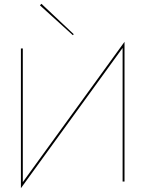

<svg xmlns="http://www.w3.org/2000/svg" viewBox="-20 -955 765 1010"><path d="M190 -927 198 -935 368 -775 363 -770ZM100 -700V3L635 -735V0H625V-703L90 35V-700Z"/></svg>

Font: Jost* Hairline
Style: Regular
Weight: 100
Version: Version 3.7